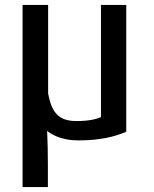

<svg xmlns="http://www.w3.org/2000/svg" viewBox="-20 -553 620 774"><path d="M489 -22C443 -2 383 13 296 13C243 13 201 -1 170 -25C172 19 173 64 173 108V201H71V-533H174V-176C188 -101 215 -65 288 -65C337 -65 367 -72 387 -81V-533H489Z"/></svg>

Font: Repo Medium
Style: Regular
Weight: 500
Designer: Stefan Peev
Foundry: Context Ltd
Version: Version 1.502